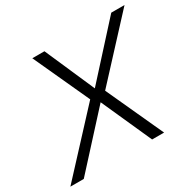

<svg xmlns="http://www.w3.org/2000/svg" viewBox="-172 -853 1031 1017"><g transform="rotate(-30 343.5 -345.0)"><path d="M709 -689.9 393.1 -348.1 552.7 0H479.5L341.8 -307.1L61.5 0H-20.5L301.8 -348.1L145 -689.9H219.2L352.1 -386.2L627.9 -689.9Z"/></g></svg>

Font: HK Grotesk Legacy
Style: Italic
Weight: 400
Italic angle: -13°
Designer: Alfredo Marco Pradil
Foundry: Hanken Design Co.
Version: Version 2.022;PS 002.022;hotconv 1.0.88;makeotf.lib2.5.64775